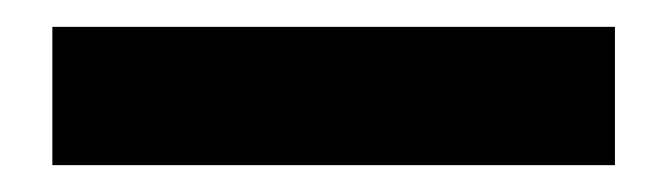

<svg xmlns="http://www.w3.org/2000/svg" viewBox="-20 -20 497 143"><path d="M19 103V0H438V103Z"/></svg>

Font: Nunito Sans 10pt SemiCondensed Black
Style: Regular
Weight: 900
Width: 4
Designer: Vernon Adams
Foundry: Vernon Adams
Version: Version 3.101;gftools[0.9.27]